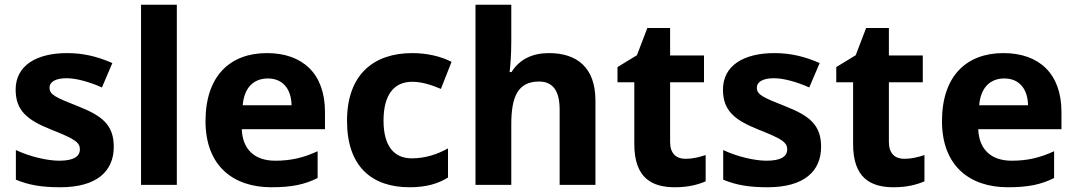

<svg xmlns="http://www.w3.org/2000/svg" viewBox="-20 -780 4544 810"><path d="M460 -161C460 -254 409 -292 311 -331C215 -369 189 -380 189 -410C189 -435 215 -450 261 -450C302 -450 359 -434 410 -411L454 -514C392 -541 333 -556 263 -556C133 -556 46 -503 46 -402C46 -312 97 -273 194 -234C292 -195 317 -181 317 -150C317 -120 291 -102 230 -102C180 -102 106 -119 47 -147V-22C102 1 157 10 234 10C388 10 460 -57 460 -161Z M726 0V-760H575V0Z M1106 -556C951 -556 847 -460 847 -269C847 -80 964 10 1125 10C1212 10 1266 -2 1320 -29V-142C1261 -115 1209 -102 1141 -102C1051 -102 1003 -153 1000 -235H1351V-308C1351 -468 1258 -556 1106 -556ZM1110 -449C1176 -449 1209 -401 1210 -336H1004C1010 -410 1050 -449 1110 -449Z M1708 10C1778 10 1828 -5 1870 -31V-154C1825 -129 1774 -112 1717 -112C1643 -112 1598 -163 1598 -271C1598 -380 1642 -435 1719 -435C1759 -435 1800 -422 1840 -405L1885 -519C1841 -542 1782 -556 1719 -556C1561 -556 1444 -470 1444 -270C1444 -76 1550 10 1708 10Z M2137 -607V-760H1986V0H2137V-256C2137 -372 2165 -436 2254 -436C2313 -436 2341 -396 2341 -318V0H2492V-356C2492 -496 2413 -556 2296 -556C2229 -556 2173 -532 2138 -476H2130C2133 -502 2137 -547 2137 -607Z M2872 -110C2832 -110 2807 -133 2807 -181V-433H2950V-546H2807V-662H2711L2667 -547L2585 -497V-433H2656V-172C2656 -30 2729 10 2827 10C2884 10 2924 -1 2957 -15V-126C2931 -117 2902 -110 2872 -110Z M3444 -161C3444 -254 3393 -292 3295 -331C3199 -369 3173 -380 3173 -410C3173 -435 3199 -450 3245 -450C3286 -450 3343 -434 3394 -411L3438 -514C3376 -541 3317 -556 3247 -556C3117 -556 3030 -503 3030 -402C3030 -312 3081 -273 3178 -234C3276 -195 3301 -181 3301 -150C3301 -120 3275 -102 3214 -102C3164 -102 3090 -119 3031 -147V-22C3086 1 3141 10 3218 10C3372 10 3444 -57 3444 -161Z M3795 -110C3755 -110 3730 -133 3730 -181V-433H3873V-546H3730V-662H3634L3590 -547L3508 -497V-433H3579V-172C3579 -30 3652 10 3750 10C3807 10 3847 -1 3880 -15V-126C3854 -117 3825 -110 3795 -110Z M4213 -556C4058 -556 3954 -460 3954 -269C3954 -80 4071 10 4232 10C4319 10 4373 -2 4427 -29V-142C4368 -115 4316 -102 4248 -102C4158 -102 4110 -153 4107 -235H4458V-308C4458 -468 4365 -556 4213 -556ZM4217 -449C4283 -449 4316 -401 4317 -336H4111C4117 -410 4157 -449 4217 -449Z"/></svg>

Font: Noto Sans Lao UI
Style: Bold
Weight: 700
Designer: Monotype Design Team
Foundry: Monotype Imaging Inc.
Version: Version 2.000